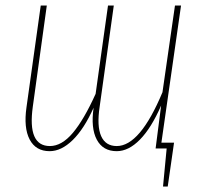

<svg xmlns="http://www.w3.org/2000/svg" viewBox="-20 -539 733 697"><path d="M637.2 -519 565.9 -21H611.8L588.9 138.2H571.8L585 0H544.9L564.9 -155.8Q529.3 -74.2 488 -32.2Q446.8 9.8 403.8 9.8Q353.5 9.8 331.3 -32.2Q309.1 -74.2 319.8 -147.9Q285.2 -70.8 243.9 -30.5Q202.6 9.8 160.2 9.8Q109.9 9.8 87.6 -32.7Q65.4 -75.2 76.2 -149.9L127.9 -519H149.9L99.1 -151.9Q79.1 -8.8 161.1 -8.8Q204.1 -8.8 244.4 -56.6Q284.7 -104.5 327.1 -198.2L372.1 -519H393.1L341.8 -151.9Q331.1 -81.1 347.2 -44.9Q363.3 -8.8 403.8 -8.8Q488.3 -8.8 569.8 -204.1L615.2 -519Z"/></svg>

Font: Fira Sans Compressed Thin
Style: Italic
Weight: 100
Width: 3
Italic angle: -8°
Designer: Carrois Corporate & Edenspiekermann AG
Foundry: Carrois Corporate GbR & Edenspiekermann AG
Version: Version 4.203;PS 004.203;hotconv 1.0.88;makeotf.lib2.5.64775